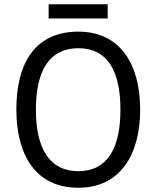

<svg xmlns="http://www.w3.org/2000/svg" viewBox="-20 -874 736 904"><path d="M487 -854H209V-787H487ZM640 -358C640 -574 544 -725 349 -725C153 -725 57 -587 57 -359C57 -145 147 10 349 10C544 10 640 -143 640 -358ZM149 -358C149 -542 213 -647 349 -647C484 -647 547 -543 547 -358C547 -173 484 -68 348 -68C214 -68 149 -174 149 -358Z"/></svg>

Font: Noto Sans Sinhala SemiCondensed
Style: Regular
Weight: 400
Width: 4
Designer: Jelle Bosma - Monotype Design Team
Foundry: Monotype Imaging Inc.
Version: Version 2.006